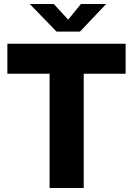

<svg xmlns="http://www.w3.org/2000/svg" viewBox="-20 -942 666 962"><path d="M17 -572.5V-723H609.5V-572.5H399.5V0H228.5V-572.5ZM263.5 -783.5 129 -922H249.5L321.5 -843.5L385.5 -922H512L380.5 -783.5Z"/></svg>

Font: Public Sans Thin ExtraBold
Style: Regular
Weight: 800
Version: Version 1.007